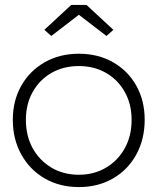

<svg xmlns="http://www.w3.org/2000/svg" viewBox="-20 -749 639 779"><path d="M300 10Q222 10 161.5 -25Q101 -60 66.5 -122Q32 -184 32 -263Q32 -341 66.5 -401.5Q101 -462 161.5 -496.5Q222 -531 300 -531Q378 -531 438.5 -496.5Q499 -462 533 -401.5Q567 -341 567 -263Q567 -184 533 -122Q499 -60 438.5 -25Q378 10 300 10ZM300 -40Q362 -40 410.5 -69Q459 -98 486.5 -148Q514 -198 514 -263Q514 -326 486.5 -375.5Q459 -425 410.5 -453Q362 -481 300 -481Q237 -481 188.5 -453Q140 -425 112.5 -375.5Q85 -326 85 -263Q85 -198 112.5 -148Q140 -98 188.5 -69Q237 -40 300 -40ZM188 -603 160 -628 269 -729H331L440 -628L412 -603L300 -689Z"/></svg>

Font: Lexend Deca ExtraLight
Style: Regular
Weight: 200
Designer: Bonnie Shaver-Troup, Thomas Jockin
Foundry: Lexend
Version: Version 1.008; ttfautohint (v1.8.4.7-5d5b)